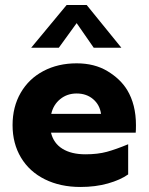

<svg xmlns="http://www.w3.org/2000/svg" viewBox="-20 -734 591 764"><path d="M285 -482Q356 -482 407.5 -451Q459 -420 486 -376Q521 -318 521 -236Q521 -215 520 -206H183Q193 -164 228.5 -142Q264 -120 320 -120Q369 -120 405.5 -130Q442 -140 490 -160V-40Q459 -18 409.5 -4Q360 10 300 10Q220 10 158.5 -20.5Q97 -51 63.5 -107Q30 -163 30 -236Q30 -309 62.5 -365Q95 -421 153 -451.5Q211 -482 285 -482ZM382 -281Q377 -317 350.5 -339.5Q324 -362 285 -362Q247 -362 219.5 -339.5Q192 -317 184 -281ZM463 -544H353L285 -642L214 -544H104L245 -714H325Z"/></svg>

Font: Madhuban Bold
Style: Regular
Weight: 700
Designer: jaikishan Patel
Foundry: MagicType
Version: Version 1.000